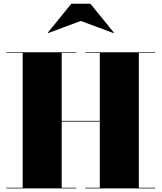

<svg xmlns="http://www.w3.org/2000/svg" viewBox="-20 -1038 890 1058"><path d="M425 -922.5 606 -855.5 608 -857.5 478 -1017.5H373L243 -857.5L245 -855.5ZM15 -3.5V0H400V-3.5H320V-368H530V-3.5H450V0H835V-3.5H745V-746.5H835V-750H450V-746.5H530V-372H320V-746.5H400V-750H15V-746.5H105V-3.5Z"/></svg>

Font: Bodoni* 48pt Fatface
Style: Regular
Weight: 900
Version: Version 2.3